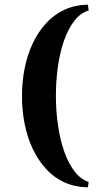

<svg xmlns="http://www.w3.org/2000/svg" viewBox="-20 -677 427 821"><path d="M356 124Q300 123 255 102.5Q210 82 176.5 45Q143 8 120 -40.5Q97 -89 85.5 -146.5Q74 -204 74 -266Q74 -328 85.5 -385.5Q97 -443 120 -491.5Q143 -540 176.5 -577Q210 -614 255 -635Q300 -656 356 -657L359 -632Q324 -622 297.5 -587.5Q271 -553 253.5 -502.5Q236 -452 227.5 -391.5Q219 -331 219 -267Q219 -202 228 -141Q237 -80 254.5 -29.5Q272 21 298.5 55.5Q325 90 359 101Z"/></svg>

Font: Frank Ruhl Libre ExtraBold
Style: Regular
Weight: 800
Designer: Yanek Iontef
Foundry: Fontef
Version: Version 6.003;gftools[0.9.30]